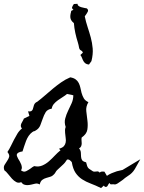

<svg xmlns="http://www.w3.org/2000/svg" viewBox="-40 -917 738 982"><path d="M677.7 -102.5Q664.1 -79.1 656.7 -64.9Q649.4 -50.8 642.1 -41.5Q634.8 -32.2 625.5 -24.9Q616.2 -17.6 599.6 -6.8Q588.9 2.9 578.1 9.8Q569.3 16.6 561 21.5Q552.7 26.4 547.9 26.4Q545.9 26.4 543.9 25.9Q542 25.4 540 25.4Q534.2 25.4 528.8 25.9Q523.4 26.4 519.5 18.6Q516.6 21.5 514.6 25.4Q512.7 29.3 510.7 32.7Q508.8 36.1 505.4 38.1Q502 40 496.1 38.1L491.2 32.2L476.6 44.9Q449.2 31.2 424.3 22Q399.4 12.7 379.9 0Q360.4 -12.7 346.7 -32.7Q333 -52.7 327.1 -87.9Q322.3 -93.8 316.4 -98.1Q310.5 -102.5 302.7 -100.6Q293 -84 279.3 -72.3Q265.6 -60.5 252 -46.9Q247.1 -42 244.1 -36.1Q241.2 -30.3 236.3 -25.4Q228.5 -16.6 217.8 -13.2Q207 -9.8 196.3 -6.8Q185.5 -3.9 176.3 2.9Q167 9.8 163.1 26.4Q151.4 19.5 139.6 22.5Q130.9 24.4 121.1 26.9Q111.3 29.3 102.1 29.8Q92.8 30.3 84 27.3Q75.2 24.4 68.4 14.6Q54.7 20.5 43 14.2Q31.2 7.8 21 -3.4Q10.7 -14.6 1 -27.3Q-8.8 -40 -17.6 -45.9Q-23.4 -61.5 -17.1 -72.8Q-10.7 -84 -3.4 -94.2Q3.9 -104.5 6.8 -114.7Q9.8 -125 -2 -139.6Q7.8 -154.3 15.6 -170.4Q23.4 -186.5 31.7 -202.6Q40 -218.8 49.3 -233.9Q58.6 -249 72.3 -259.8Q66.4 -266.6 66.4 -272.9Q66.4 -279.3 69.3 -285.6Q72.3 -292 76.2 -298.3Q80.1 -304.7 82 -310.5L110.4 -324.2L103.5 -347.7Q114.3 -345.7 119.6 -348.6Q125 -351.6 127.4 -357.4Q129.9 -363.3 131.3 -370.6Q132.8 -377.9 135.7 -383.8Q140.6 -392.6 150.4 -396.5Q170.9 -412.1 190.9 -429.7Q210.9 -447.3 231 -463.9Q251 -480.5 272.5 -495.6Q293.9 -510.7 319.3 -521.5Q336.9 -518.6 347.2 -510.7Q357.4 -502.9 362.8 -492.2Q368.2 -481.4 371.1 -468.3Q374 -455.1 377 -442.4Q381.8 -425.8 388.7 -414.1Q395.5 -402.3 412.1 -394.5Q398.4 -371.1 401.4 -348.1Q404.3 -325.2 407.2 -299.8Q410.2 -276.4 406.7 -253.9Q403.3 -231.4 377.9 -213.9Q376 -207 377 -199.2Q377.9 -191.4 377.9 -183.6Q377.9 -175.8 375 -168.9Q372.1 -162.1 364.3 -158.2Q373 -147.5 373.5 -136.7Q374 -126 374.5 -116.2Q375 -106.4 379.4 -98.6Q383.8 -90.8 400.4 -86.9Q403.3 -74.2 405.8 -67.9Q408.2 -61.5 411.6 -57.6Q415 -53.7 420.9 -50.3Q426.8 -46.9 436.5 -40Q444.3 -38.1 454.1 -40Q463.9 -42 469.7 -34.2Q474.6 -39.1 481.4 -39.6Q488.3 -40 494.1 -39.1L506.8 -17.6Q517.6 -25.4 531.2 -31.2Q544.9 -37.1 557.6 -41Q572.3 -44.9 586.9 -47.9ZM302.7 -436.5Q293.9 -428.7 281.2 -420.9Q268.6 -413.1 256.3 -404.3Q244.1 -395.5 235.4 -385.3Q226.6 -375 224.6 -361.3Q202.1 -357.4 193.4 -342.8Q184.6 -328.1 178.7 -310.5Q172.9 -293 166 -275.9Q159.2 -258.8 141.6 -249Q135.7 -245.1 130.9 -245.1Q131.8 -245.1 125 -241.2Q114.3 -233.4 106.4 -221.7Q98.6 -210 93.3 -196.3Q87.9 -182.6 83.5 -168.5Q79.1 -154.3 75.2 -142.6Q61.5 -140.6 54.7 -136.7Q47.9 -132.8 46.4 -128.4Q44.9 -124 46.9 -118.2Q48.8 -112.3 52.7 -105.5Q56.6 -99.6 61 -91.8Q65.4 -84 68.4 -76.2Q71.3 -68.4 71.8 -60.5Q72.3 -52.7 67.4 -45.9Q81.1 -35.2 93.8 -41.5Q106.4 -47.9 117.2 -55.7Q121.1 -58.6 125.5 -62Q129.9 -65.4 134.8 -67.4Q157.2 -62.5 175.8 -70.3Q194.3 -78.1 210 -91.8Q225.6 -105.5 240.2 -121.1Q254.9 -136.7 269.5 -148.4L261.7 -156.2Q279.3 -161.1 286.6 -169.4Q293.9 -177.7 295.9 -188.5Q297.9 -199.2 295.9 -211.4Q293.9 -223.6 293 -237.3Q292 -245.1 292.5 -252.4Q293 -259.8 295.9 -267.6Q288.1 -290 293.5 -310.5Q298.8 -331.1 308.1 -350.1Q317.4 -369.1 326.2 -388.7Q335 -408.2 335 -429.7ZM404.3 -874Q413.1 -866.2 409.2 -857.9Q405.3 -849.6 397.5 -838.9Q395.5 -836.9 395 -835.9Q394.5 -835 393.6 -833Q399.4 -804.7 408.2 -778.3Q417 -752 424.3 -725.1Q431.6 -698.2 434.1 -668.9Q436.5 -639.6 427.7 -604.5L415 -586.9Q403.3 -587.9 397 -592.8Q390.6 -597.7 386.7 -604.5Q382.8 -611.3 379.9 -619.6Q377 -627.9 371.1 -635.7Q373 -637.7 377.4 -641.6Q381.8 -645.5 383.8 -647.5Q381.8 -655.3 374 -659.2Q366.2 -663.1 364.3 -673.8Q363.3 -680.7 361.8 -686.5Q360.4 -692.4 358.4 -699.2Q350.6 -723.6 345.2 -748.5Q339.8 -773.4 337.9 -798.8Q324.2 -809.6 320.8 -822.3Q317.4 -835 323.2 -855.5Q324.2 -857.4 323.7 -858.4Q323.2 -859.4 324.2 -861.3L335.9 -867.2Q327.1 -873 328.6 -879.4Q330.1 -885.7 337.9 -896.5L356.4 -897.5Q356.4 -890.6 361.8 -886.7Q367.2 -882.8 375 -880.4Q382.8 -877.9 391.1 -876.5Q399.4 -875 404.3 -874Z"/></svg>

Font: Homemade Apple
Style: Regular
Weight: 400
Designer: Font Diner, Inc
Foundry: Font Diner, Inc
Version: Version 1.000